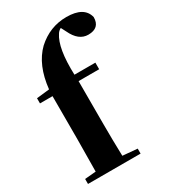

<svg xmlns="http://www.w3.org/2000/svg" viewBox="-202 -936 914 1034"><g transform="rotate(-30 254.5 -418.5)"><path d="M106 -546Q121 -689 199 -765Q278 -837 381 -837Q491 -837 509 -763Q509 -695 437 -695Q377 -695 342 -770L326 -801Q310 -792 303 -780Q258 -714 264 -546H394V-505H266V-238Q266 -140 269 -39L360 -31V0H33V-31L102 -37Q104 -171 104 -238V-505H26V-537Z"/></g></svg>

Font: Source Han Serif CN Heavy
Style: Regular
Weight: 900
Designer: Ryoko NISHIZUKA  (kana & ideographs); Frank Grießhammer (Latin, Greek & Cyrillic); Wenlong ZHANG  (bopomofo); Sandoll Co
Foundry: Adobe Systems Incorporated
Version: Version 1.000;PS 1;hotconv 16.6.53;makeotf.lib2.5.65590